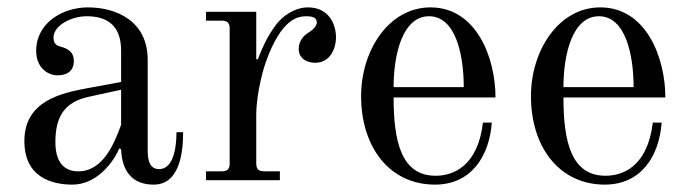

<svg xmlns="http://www.w3.org/2000/svg" viewBox="-20 -488 1870 520"><path d="M130 -103C130 -174 156 -212 221 -226L308 -245V-150C290 -101 260 -24 192 -24C169 -24 130 -33 130 -103ZM46 -106C46 -8 120 12 176 12C243 12 288 -50 303 -86L308 -84C310 -26 337 12 396 12C463 12 476 -66 476 -130H458C458 -81 447 -30 411 -30C389 -30 380 -47 380 -80V-326C380 -432 294 -468 218 -468C152 -468 78 -428 78 -350C78 -304 110 -284 136 -284C158 -284 180 -293 180 -323C180 -346 166 -356 143 -362C137 -363 130 -368 128 -372C125 -377 125 -381 125 -387C125 -417 170 -444 215 -444C268 -444 308 -421 308 -351V-266L216 -249C148 -236 46 -216 46 -106Z M538 0H738V-24H696C680 -24 674 -30 674 -46V-178C674 -217 685 -277 700 -320C742 -438 787 -444 810 -444C832 -444 838 -437 838 -427C838 -417 825 -405 816 -400C800 -391 789 -374 789 -356C789 -330 810 -318 834 -318C876 -318 890 -360 890 -386C890 -425 869 -468 814 -468C780 -468 744 -446 723 -415C703 -386 692 -363 678 -327L674 -328V-456H538V-432H580C596 -432 602 -426 602 -410V-46C602 -30 596 -24 580 -24H538Z M1046 -252C1046 -340 1070 -444 1142 -444C1214 -444 1236 -340 1236 -252ZM958 -228C958 -88 1036 12 1158 12C1255 12 1305 -63 1312 -156H1288C1274 -38 1208 -12 1160 -12C1068 -12 1046 -102 1046 -224H1322C1322 -332 1270 -468 1146 -468C1032 -468 958 -350 958 -228Z M1506 -252C1506 -340 1530 -444 1602 -444C1674 -444 1696 -340 1696 -252ZM1418 -228C1418 -88 1496 12 1618 12C1715 12 1765 -63 1772 -156H1748C1734 -38 1668 -12 1620 -12C1528 -12 1506 -102 1506 -224H1782C1782 -332 1730 -468 1606 -468C1492 -468 1418 -350 1418 -228Z"/></svg>

Font: Old Standard
Style: Regular
Weight: 400
Designer: Alexey Kryukov <alexios@thessalonica.org.ru>
Version: Version 2.0